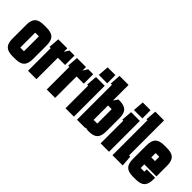

<svg xmlns="http://www.w3.org/2000/svg" viewBox="62 -1446 2200 2200"><g transform="rotate(45 1161.5 -346.0)"><path d="M216 -362Q216 -367 211 -367H161Q156 -367 156 -362V-130Q156 -125 161 -125H211Q216 -125 216 -130ZM20 -135V-357Q20 -434 53.5 -467Q87 -500 164 -500H208Q285 -500 318.5 -467Q352 -434 352 -357V-135Q352 -59 318.5 -25.5Q285 8 208 8H164Q87 8 53.5 -25Q20 -58 20 -135Z M407 0V-367H387L397 -500H543V-443L579 -500H660V-347H543V0Z M710 0V-367H690L700 -500H846V-443L882 -500H963V-347H846V0Z M1014 -540 1024 -673H1150V-540ZM1014 0V-367H998L1008 -500H1150V0Z M1200 0V-567H1180L1190 -700H1336V-447L1372 -500H1388Q1465 -500 1498.5 -467Q1532 -434 1532 -357V-143Q1532 -67 1499.5 -33.5Q1467 0 1392 0H1383Q1357 0 1336 -9V0ZM1391 -133Q1396 -133 1396 -138V-362Q1396 -367 1391 -367H1336V-133Z M1583 -540 1593 -673H1719V-540ZM1583 0V-367H1567L1577 -500H1719V0Z M1775 0V-567H1759L1769 -700H1911V-133H1931L1941 0Z M1971 -135V-357Q1971 -434 2004.5 -467Q2038 -500 2115 -500H2159Q2236 -500 2269.5 -467Q2303 -434 2303 -357V-184H2107V-130Q2107 -125 2112 -125H2162Q2167 -125 2167 -130V-163H2303V-135Q2303 -59 2269.5 -25.5Q2236 8 2159 8H2115Q2038 8 2004.5 -25Q1971 -58 1971 -135ZM2167 -362Q2167 -367 2162 -367H2112Q2107 -367 2107 -362V-297H2167Z"/></g></svg>

Font: Karantina
Style: Bold
Weight: 700
Designer: Rony Koch
Foundry: Rony Koch
Version: Version 1.000; ttfautohint (v1.8.3)